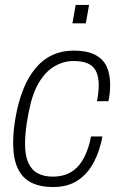

<svg xmlns="http://www.w3.org/2000/svg" viewBox="-20 -742 479 774"><path d="M193 12Q142 12 106 -6Q70 -24 51.5 -63.5Q33 -103 33 -165Q33 -190 35.5 -216.5Q38 -243 43 -270Q54 -332 73.5 -381Q93 -430 122 -465.5Q151 -501 190 -519.5Q229 -538 277 -538Q330 -538 362.5 -521.5Q395 -505 409.5 -474.5Q424 -444 424 -400Q424 -386 422.5 -368.5Q421 -351 417 -334H371Q374 -349 376 -366.5Q378 -384 378 -397Q378 -432 367.5 -454Q357 -476 334.5 -486Q312 -496 276 -496Q237 -496 201 -475.5Q165 -455 138 -411Q111 -367 97 -296Q91 -266 87.5 -242.5Q84 -219 82.5 -199Q81 -179 81 -161Q81 -115 94 -86Q107 -57 132 -43.5Q157 -30 192 -30Q238 -30 269 -50Q300 -70 319 -107Q338 -144 347 -192H393Q383 -137 359.5 -90.5Q336 -44 295.5 -16Q255 12 193 12ZM272 -648 285 -722H339L326 -648Z"/></svg>

Font: Archivo SemiCondensed Thin
Style: Italic
Weight: 250
Width: 4
Italic angle: -10°
Designer: Hector Gatti
Foundry: Omnibus-Type
Version: Version 2.001